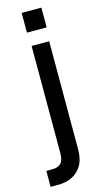

<svg xmlns="http://www.w3.org/2000/svg" viewBox="-162 -702 478 907"><g transform="rotate(-15 77.0 -248.5)"><path d="M46.5 -663H143V-566.5H46.5ZM-34 88H-3Q21.5 88 36.5 74.5Q51.5 61 51.5 22V-500H137.5V27.5Q137.5 76.5 119.2 107Q101 137.5 70.8 151.8Q40.5 166 5.5 166H-34Z"/></g></svg>

Font: Overused Grotesk
Style: Regular
Weight: 450
Version: Version 0.004